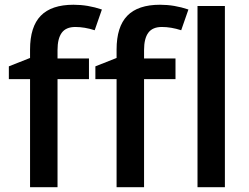

<svg xmlns="http://www.w3.org/2000/svg" viewBox="-20 -785 1045 805"><path d="M353 -453.1H221.2V0H106V-453.1H17.1V-506.8L106 -542V-577.1Q106 -672.9 150.9 -719Q195.8 -765.1 288.1 -765.1Q348.6 -765.1 407.2 -745.1L377 -658.2Q334.5 -671.9 295.9 -671.9Q256.8 -671.9 239 -647.7Q221.2 -623.5 221.2 -575.2V-540H353ZM715.8 -453.1H584V0H468.8V-453.1H379.9V-506.8L468.8 -542V-577.1Q468.8 -672.9 513.7 -719Q558.6 -765.1 650.9 -765.1Q711.4 -765.1 770 -745.1L739.7 -658.2Q697.3 -671.9 658.7 -671.9Q619.6 -671.9 601.8 -647.7Q584 -623.5 584 -575.2V-540H715.8ZM922.9 0H808.1V-759.8H922.9Z"/></svg>

Font: f1_2797           
Style: Regular
Weight: 600
Foundry: Ascender Corporation
Version: Version 1.10